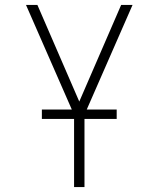

<svg xmlns="http://www.w3.org/2000/svg" viewBox="-20 -540 640 775"><path d="M279 215V-77L85 -520H131L300 -130L469 -520H515L321 -77V215ZM149 -60V-98H451V-60Z"/></svg>

Font: Iosevka SS04 XLt Ex
Style: Regular
Weight: 200
Width: 7
Monospace: yes
Designer: Belleve Invis
Foundry: Belleve Invis
Version: Version 19.0.0; ttfautohint (v1.8.4)